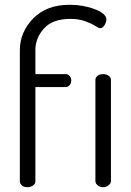

<svg xmlns="http://www.w3.org/2000/svg" viewBox="-20 -783 546 803"><path d="M63 -25V-572Q63 -649 119 -706Q175 -763 271 -763Q328 -763 376.5 -744.5Q425 -726 425 -701Q425 -690 417 -677.5Q409 -665 399 -665Q393 -665 378.5 -674.5Q364 -684 337 -694Q310 -704 274 -704Q200 -704 164 -664Q128 -624 128 -574V-473H255Q265 -473 271.5 -465Q278 -457 278 -447Q278 -435 271.5 -427Q265 -419 255 -419H128V-25Q128 -14 118 -7Q108 0 94 0Q81 0 72 -7Q63 -14 63 -25ZM379 -26V-449Q379 -459 388 -466Q397 -473 411 -473Q425 -473 434.5 -466Q444 -459 444 -449V-26Q444 -16 434 -8Q424 0 411 0Q398 0 388.5 -8Q379 -16 379 -26Z"/></svg>

Font: Terminal Dosis
Style: Regular
Weight: 400
Designer: Edgar Tolentino, Pablo Impallari, Igino Marini
Foundry: Edgar Tolentino, Pablo Impallari, Igino Marini
Version: Version 1.007